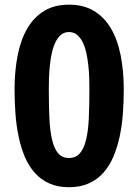

<svg xmlns="http://www.w3.org/2000/svg" viewBox="-20 -782 589 818"><path d="M273.9 15.6Q226.1 15.6 190.2 -0.5Q154.3 -16.6 128.4 -45.4Q102.5 -74.2 85.9 -113.5Q69.3 -152.8 59.6 -199Q49.8 -245.1 45.9 -296.4Q42 -347.7 42 -400.4Q42 -479.5 55.4 -546.9Q68.8 -614.3 97.2 -662.1Q125.5 -710 169.2 -736.1Q212.9 -762.2 273.9 -762.2Q335 -762.2 379.2 -736.1Q423.3 -710 451.9 -662.1Q480.5 -614.3 493.9 -546.9Q507.3 -479.5 507.3 -400.4Q507.3 -347.7 503.4 -296.4Q499.5 -245.1 489.5 -199Q479.5 -152.8 462.6 -113.5Q445.8 -74.2 419.9 -45.4Q394 -16.6 357.9 -0.5Q321.8 15.6 273.9 15.6ZM273.9 -108.9Q303.2 -108.9 320.6 -129.2Q337.9 -149.4 346.9 -187.3Q356 -225.1 358.4 -279.1Q360.8 -333 360.8 -400.4Q360.8 -423.8 360.1 -449.5Q359.4 -475.1 356.4 -502.7Q353.5 -530.3 347.9 -556.2Q342.3 -582 332.5 -601.8Q322.8 -621.6 308.3 -633.5Q293.9 -645.5 273.9 -645.5Q253.9 -645.5 239.7 -633.5Q225.6 -621.6 216.1 -601.8Q206.5 -582 200.9 -556.2Q195.3 -530.3 192.4 -502.7Q189.5 -475.1 188.7 -449.5Q188 -423.8 188 -400.4Q188 -333 190.4 -279.1Q192.9 -225.1 201.7 -187.3Q210.4 -149.4 227.5 -129.2Q244.6 -108.9 273.9 -108.9Z"/></svg>

Font: Francois One
Style: Regular
Weight: 400
Designer: Vernon Adams
Foundry: vernon adams
Version: Version 1.000